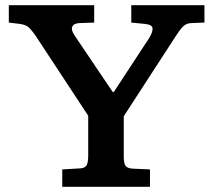

<svg xmlns="http://www.w3.org/2000/svg" viewBox="-20 -720 822 740"><path d="M220 0V-67L287 -71Q303 -71 311.5 -80Q320 -89 320 -121V-274L120 -578Q106 -599 93.5 -612Q81 -625 55 -628L14 -633V-700H343V-633L286 -631Q264 -630 258.5 -617Q253 -604 269 -581L414 -366H419L556 -575Q568 -595 568 -610Q568 -625 537 -628L486 -633V-700H768V-633L716 -631Q696 -630 683 -615.5Q670 -601 653 -574L457 -272V-117Q457 -91 464 -81Q471 -71 492 -70L558 -67V0Z"/></svg>

Font: Literata 7pt SemiBold
Style: Regular
Weight: 600
Designer: Latin by Veronika Burian and Jose Scaglione. Greek by Irene Vlachou. Cyrillic by Vera Evstafieva.
Foundry: TypeTogether
Version: Version 3.002